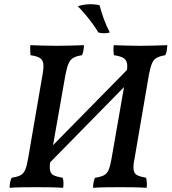

<svg xmlns="http://www.w3.org/2000/svg" viewBox="-20 -895 820 918"><path d="M165 -63 151 -117 625 -599 643 -550ZM425 3Q425 -11 427.5 -23.5Q430 -36 434 -45Q461 -49 476 -56.5Q491 -64 499 -82Q507 -100 513 -135L584 -542Q591 -576 587 -593.5Q583 -611 568 -619Q553 -627 525 -631Q523 -642 522.5 -654Q522 -666 524 -679Q553 -678 584.5 -677Q616 -676 650 -676Q684 -676 716 -677Q748 -678 780 -679Q779 -666 777.5 -654Q776 -642 770 -631Q745 -627 730 -619Q715 -611 707 -592.5Q699 -574 692 -538L623 -135Q616 -101 619 -82.5Q622 -64 636.5 -57Q651 -50 679 -45Q681 -35 682 -22.5Q683 -10 681 3Q649 1 617.5 0.5Q586 0 554 0Q521 0 486.5 0.5Q452 1 425 3ZM26 3Q26 -11 28.5 -23.5Q31 -36 36 -45Q62 -49 77 -56.5Q92 -64 100 -82Q108 -100 114 -135L184 -542Q190 -576 186.5 -593.5Q183 -611 168.5 -619Q154 -627 126 -631Q125 -642 124.5 -654Q124 -666 125 -679Q154 -678 186 -677Q218 -676 252 -676Q285 -676 317 -677Q349 -678 382 -679Q381 -666 379 -654Q377 -642 372 -631Q346 -627 331.5 -619Q317 -611 308.5 -592.5Q300 -574 293 -538L222 -135Q216 -101 219 -82.5Q222 -64 236.5 -57Q251 -50 280 -45Q283 -35 283.5 -22.5Q284 -10 282 3Q250 1 218.5 0.5Q187 0 155 0Q122 0 87.5 0.5Q53 1 26 3ZM505 -740Q495 -736 478 -736Q461 -736 450 -740Q439 -759 423 -781Q407 -803 388.5 -825Q370 -847 352 -865Q375 -873 402.5 -874.5Q430 -876 456 -870Q464 -839 476 -805.5Q488 -772 505 -740Z"/></svg>

Font: Vollkorn Medium
Style: Italic
Weight: 500
Italic angle: -11°
Designer: Friedrich Althausen
Foundry: Friedrich Althausen
Version: Version 5.000